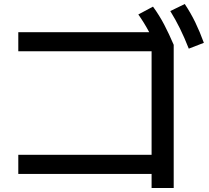

<svg xmlns="http://www.w3.org/2000/svg" viewBox="-20 -875 1040 955"><path d="M734 60V-10H71V-105H734V-620H71V-715H810L844 -652V60ZM768 -618Q744 -674 720.5 -718Q697 -762 668 -803L741 -842Q773 -798 797 -752Q821 -706 844 -652ZM919 -633Q897 -689 875 -733.5Q853 -778 827 -820L899 -855Q929 -810 951.5 -763.5Q974 -717 994 -662Z"/></svg>

Font: M PLUS 1 Code Medium
Style: Regular
Weight: 500
Designer: Coji Morishita
Foundry: UNDERFOREST DESIGN
Version: Version 1.002